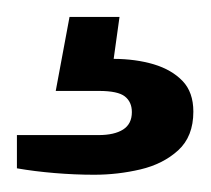

<svg xmlns="http://www.w3.org/2000/svg" viewBox="-20 -31 249 227"><path d="M91.4 175.6Q68.6 175.6 44.6 173.6Q20.6 171.6 0 168V128.7H96.6Q115.2 128.7 125.6 122.1Q135.9 115.5 135.9 101.5Q135.9 89.5 127.6 83Q119.4 76.5 96.8 76.5H45.9L62.2 -11H121.3L114.4 38.6Q140.4 38.7 161.7 45Q183 51.4 195.8 64.7Q208.6 78 208.6 101Q208.6 130.3 190.7 146.7Q172.8 163 146 169.3Q119.2 175.6 91.4 175.6Z"/></svg>

Font: Archivo Variable SemiBold
Style: Regular
Weight: 600
Designer: Hector Gatti
Foundry: Omnibus-Type
Version: Version 2.001